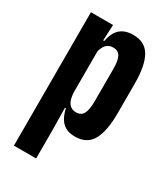

<svg xmlns="http://www.w3.org/2000/svg" viewBox="-171 -588 737 842"><g transform="rotate(30 197.0 -167.0)"><path d="M251.5 7Q221 7 201.8 -4.5Q182.5 -16 171.5 -36Q160.5 -56 155.5 -81H128L150.5 -163Q151 -139.5 156.5 -122.5Q162 -105.5 173.5 -96.5Q185 -87.5 202 -87.5Q228.5 -87.5 239 -108.2Q249.5 -129 249.5 -169.5V-335.5Q249.5 -375.5 239.2 -395.5Q229 -415.5 202.5 -415.5Q188 -415.5 177.2 -409Q166.5 -402.5 159.8 -390.5Q153 -378.5 149.5 -363L127.5 -420.5H153.5Q158 -445.5 169 -465.2Q180 -485 200 -496.2Q220 -507.5 251.5 -507.5Q311.5 -507.5 337.2 -461.5Q363 -415.5 363 -326V-174.5Q363 -85 337.2 -39Q311.5 7 251.5 7ZM40 175V-500.5H152L146.5 -384.5L150.5 -382.5V-116.5V-101.5L152.5 29.5V175Z"/></g></svg>

Font: Anek Tamil Condensed SemiBold
Style: Regular
Weight: 600
Width: 3
Designer: Aadarsh Rajan (Tamil), Yesha Goshar (Latin)
Foundry: Ek Type
Version: Version 1.003